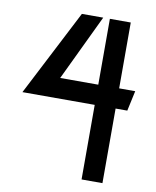

<svg xmlns="http://www.w3.org/2000/svg" viewBox="-80 -762 669 824"><g transform="rotate(10 254.5 -350.0)"><path d="M423 0V-325H474L493 -413H423V-700H332V-413H166L303 -700H210L17 -325H332V0Z"/></g></svg>

Font: Advent Pro
Style: SemiBold
Weight: 600
Designer: Andreas Kalpakidis
Foundry: Andreas Kalpakidis
Version: Version 2.002 2008